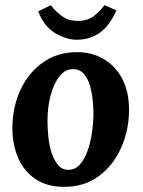

<svg xmlns="http://www.w3.org/2000/svg" viewBox="-20 -713 555 744"><path d="M279 -511Q335 -511 380.5 -485Q426 -459 453 -409Q480 -359 480 -288Q480 -209 449.5 -140.5Q419 -72 363 -30.5Q307 11 229 11Q162 11 117 -19.5Q72 -50 50 -102Q28 -154 28 -216Q28 -296 58.5 -363Q89 -430 145.5 -470.5Q202 -511 279 -511ZM264 -445Q234 -446 211.5 -418.5Q189 -391 176.5 -345Q164 -299 164 -244Q164 -214 167.5 -181Q171 -148 180.5 -119.5Q190 -91 205.5 -73Q221 -55 245 -55Q271 -55 289 -75Q307 -95 318.5 -126.5Q330 -158 335.5 -193Q341 -228 342 -259Q343 -286 340 -318Q337 -350 329 -379Q321 -408 305 -426.5Q289 -445 264 -445ZM278 -559Q237 -559 194 -584.5Q151 -610 128 -669L177 -693Q194 -670 219.5 -651Q245 -632 282 -632Q320 -632 344.5 -651.5Q369 -671 385 -693L431 -673Q405 -613 366.5 -586Q328 -559 278 -559Z"/></svg>

Font: Lora
Style: Italic
Weight: 400
Italic angle: -3°
Designer: Olga Karpushina, Alexei Vanyashin (Cyrillic)
Foundry: Cyreal
Version: Version 3.008